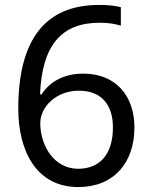

<svg xmlns="http://www.w3.org/2000/svg" viewBox="-20 -811 612 777"><path d="M297 -54C441 -54 524 -153 524 -295C524 -424 448 -513 317 -513C243 -513 184 -484 148 -429H142C150 -628 229 -719 383 -719C416 -719 445 -715 469 -707V-782C445 -788 416 -791 381 -791C163 -791 54 -651 54 -371C54 -203 125 -54 297 -54ZM296 -128C200 -128 143 -220 143 -313C143 -378 207 -444 299 -444C389 -444 437 -389 437 -295C437 -189 386 -128 296 -128Z"/></svg>

Font: Noto Sans Malayalam UI
Style: Regular
Weight: 400
Designer: Jelle Bosma - Monotype Design Team
Foundry: Monotype Imaging Inc.
Version: Version 2.104